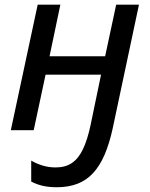

<svg xmlns="http://www.w3.org/2000/svg" viewBox="-20 -558 644 823"><path d="M223.6 244.6Q189.9 244.6 163.3 238.5Q136.7 232.4 113.8 220.2V130.4Q135.3 143.1 161.9 151.4Q188.5 159.7 218.8 159.7Q260.3 159.7 288.6 140.4Q316.9 121.1 335.9 80.8Q355 40.5 368.2 -21.5L413.1 -237.8H175.3L124.5 0H26.4L141.6 -538.1H238.8L192.4 -316.9H430.7L478 -538.1H575.7L462.9 -6.8Q448.7 58.1 428.2 105.5Q407.7 152.8 379.2 183.8Q350.6 214.8 312 229.7Q273.4 244.6 223.6 244.6Z"/></svg>

Font: Open Sans Medium
Style: Italic
Weight: 500
Italic angle: -12°
Designer: Monotype Design Team
Foundry: Monotype Imaging Inc.
Version: Version 3.000